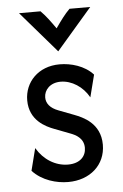

<svg xmlns="http://www.w3.org/2000/svg" viewBox="-49 -661 451 705"><g transform="rotate(-5 177.0 -308.5)"><path d="M179.2 -472.9 310.4 -625H234C214.6 -605.6 200.7 -586.1 180.6 -557.6C160.4 -586.1 146.5 -605.6 127.1 -625H47.9ZM174.3 8.3C254.2 8.3 312.5 -42.4 312.5 -117.4C312.5 -197.2 247.9 -223.6 217.4 -235.4L161.1 -256.9C131.2 -268.1 116.7 -286.1 116.7 -308.3C116.7 -336.1 139.6 -361.1 177.8 -361.1C218.8 -361.1 259.7 -334.7 281.9 -294.4L302.8 -376.4C271.5 -411.1 221.5 -425 179.9 -425C100.7 -425 50 -370.1 50 -303.5C50 -229.2 109 -202.1 140.3 -190.3L196.5 -168.8C215.3 -161.8 245.8 -147.9 245.8 -111.8C245.8 -80.6 223.6 -55.6 179.2 -55.6C132.6 -55.6 89.6 -82.6 63.9 -126.4L43.1 -44.4C78.5 -6.2 131.2 8.3 174.3 8.3Z"/></g></svg>

Font: Afacad
Style: Regular
Weight: 400
Designer: Kristian Moeller
Foundry: Dicotype
Version: Version 1.000